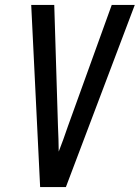

<svg xmlns="http://www.w3.org/2000/svg" viewBox="-20 -755 564 775"><path d="M142 0 106 -735H199L214 -245Q215 -219 216 -193.5Q217 -168 217 -143Q227 -168 236 -193.5Q245 -219 254 -245L431 -735H524L246 0Z"/></svg>

Font: Iosevka Medium Oblique
Style: Regular
Weight: 500
Italic angle: -9°
Monospace: yes
Designer: Belleve Invis
Foundry: Belleve Invis
Version: Version 32.5.0; ttfautohint (v1.8.4)